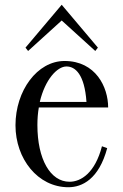

<svg xmlns="http://www.w3.org/2000/svg" viewBox="-20 -771 517 806"><path d="M267 15C325 15 395 -19 430 -149L408 -157C379 -45 320 -8 272 -8C191 -8 137 -103 137 -246C137 -273 139 -297 143 -320H434C434 -405 382 -515 251 -515C136 -515 45 -390 45 -245C45 -104 139 15 267 15ZM391 -571 239 -751 87 -571 98 -557 239 -685 380 -557ZM147 -343C169 -437 220 -492 259 -492C296 -492 335 -459 343 -343Z"/></svg>

Font: Sprat Condesed
Style: Regular
Weight: 400
Width: 3
Designer: Ethan Nakache
Foundry: Collletttivo
Version: Version 2.000;Glyphs 3.2 (3217)